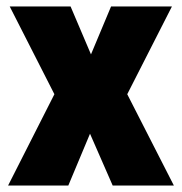

<svg xmlns="http://www.w3.org/2000/svg" viewBox="-20 -573 562 593"><path d="M148 -282 5 0H191L258 -160L328 0H517L373 -282L511 -553H323L261 -405L198 -553H10Z"/></svg>

Font: Noto Sans Devanagari UI Condensed Black
Style: Regular
Weight: 900
Width: 3
Designer: Jelle Bosma - Monotype Design Team
Foundry: Monotype Imaging Inc.
Version: Version 2.004